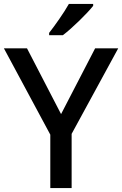

<svg xmlns="http://www.w3.org/2000/svg" viewBox="-20 -961 624 981"><path d="M456 -931V-941H332C307 -896 260 -830 231 -793V-781H301C349 -817 427 -894 456 -931ZM292 -378 118 -714H0L237 -273V0H346V-277L584 -714H466Z"/></svg>

Font: Noto Sans Georgian Medium
Style: Regular
Weight: 500
Designer: Monotype Design Team, Akaki Razmadze
Foundry: Google LLC
Version: Version 2.005